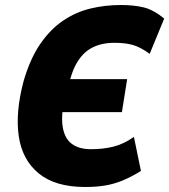

<svg xmlns="http://www.w3.org/2000/svg" viewBox="-20 -736 676 767"><path d="M320 11Q201 11 135 -43Q69 -97 55 -191.5Q41 -286 74 -411Q100 -501 140.5 -560Q181 -619 232 -653.5Q283 -688 341.5 -702Q400 -716 462 -716Q515 -716 554 -706.5Q593 -697 636 -662L578 -521Q542 -547 512 -556Q482 -565 437 -565Q386 -565 348 -545.5Q310 -526 285 -481.5Q260 -437 248 -361L205 -420H488L467 -288H166L242 -362Q223 -281 230 -232.5Q237 -184 266 -162Q295 -140 343 -140Q392 -140 432.5 -150Q473 -160 515 -189L543 -53Q504 -29 470 -15Q436 -1 400.5 5Q365 11 320 11Z"/></svg>

Font: Nunito Sans 7pt Condensed Black
Style: Italic
Weight: 900
Width: 3
Italic angle: -9°
Designer: Vernon Adams
Foundry: Vernon Adams
Version: Version 3.101;gftools[0.9.27]